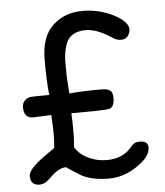

<svg xmlns="http://www.w3.org/2000/svg" viewBox="-50 -708 649 753"><g transform="rotate(-5 275.0 -332.0)"><path d="M73 -265Q37 -265 37 -308Q37 -324 47.5 -334.5Q58 -345 74.5 -346Q91 -347 144 -347Q138 -396 138 -486.5Q138 -577 185 -620.5Q232 -664 302 -664Q372 -664 432 -631Q480 -604 480 -575Q480 -572 479 -569Q472 -538 443 -538Q425 -538 408 -551Q350 -588 309 -588Q246 -588 229 -539Q218 -506 218 -469Q218 -432 218.5 -415.5Q219 -399 221 -373.5Q223 -348 223 -346Q275 -351 348 -351Q375 -351 384.5 -342.5Q394 -334 394 -315Q394 -275 370.5 -271.5Q347 -268 224 -268Q226 -233 226 -199.5Q226 -166 223 -134Q241 -105 275 -89Q309 -73 347 -73Q413 -73 449 -120Q460 -134 481 -134Q514 -134 514 -108Q514 -72 460.5 -36Q407 0 350 0Q283 0 242 -22Q214 -38 185 -59Q161 -59 136 -38Q129 -32 112 -16Q95 0 76 0Q40 0 40 -37Q40 -66 118 -119Q140 -134 145 -138Q148 -160 148 -192Q148 -224 145 -268L76 -265Q74 -265 73 -265Z"/></g></svg>

Font: Patrick Hand
Style: Regular
Weight: 400
Designer: Patrick Wagesreiter
Foundry: Patrick Wagesreiter
Version: Version 1.003;PS 001.003;hotconv 1.0.70;makeotf.lib2.5.58329